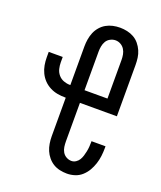

<svg xmlns="http://www.w3.org/2000/svg" viewBox="-139 -831 778 928"><g transform="rotate(20 250.0 -367.5)"><path d="M316 8Q298 8 279.5 4Q261 0 245.5 -9.5Q230 -19 218 -33.5Q206 -48 199 -64.5Q192 -81 189 -99.5Q186 -118 186 -137V-335H183Q163 -335 143 -338.5Q123 -342 104.5 -351.5Q86 -361 72 -375.5Q58 -390 49 -408.5Q40 -427 36.5 -447Q33 -467 33 -487V-515H105V-487Q105 -471 109 -454.5Q113 -438 124 -425Q135 -412 151 -406Q167 -400 183 -400H186V-599Q186 -617 189 -635.5Q192 -654 199 -671Q206 -688 218.5 -702.5Q231 -717 247 -726Q263 -735 281 -739Q299 -743 318 -743Q336 -743 354.5 -739Q373 -735 389 -726Q405 -717 417 -702.5Q429 -688 436.5 -671Q444 -654 446.5 -635.5Q449 -617 449 -599V-335H259V-137Q259 -123 261 -109Q263 -95 270 -83Q277 -71 289.5 -64Q302 -57 316 -57Q328 -57 338.5 -64Q349 -71 355 -81Q361 -91 364.5 -102.5Q368 -114 370.5 -126Q373 -138 374 -150Q375 -162 375 -174V-180H447V-171Q447 -150 444.5 -129.5Q442 -109 435.5 -89Q429 -69 418.5 -51Q408 -33 392.5 -19Q377 -5 357 1.5Q337 8 316 8ZM377 -400V-599Q377 -612 374.5 -626Q372 -640 364.5 -652Q357 -664 344.5 -671Q332 -678 318 -678Q304 -678 291 -671Q278 -664 271 -652Q264 -640 261.5 -626Q259 -612 259 -599V-400Z"/></g></svg>

Font: Iosevka Fixed
Style: Regular
Weight: 400
Monospace: yes
Designer: Belleve Invis
Foundry: Belleve Invis
Version: Version 33.2.4